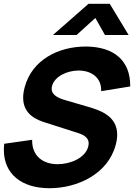

<svg xmlns="http://www.w3.org/2000/svg" viewBox="-50 -980 741 1015"><path d="M229.9 -795H354.9L454 -885L504.9 -795H629.9L530.1 -960H418.1ZM211.4 15C358.4 15 520.2 -59 561.7 -214C567.1 -234.1 569.5 -252.1 569.5 -268.2C569.5 -368.7 475.7 -397.8 416.6 -415L300.7 -449C262.9 -459.6 223.2 -474.9 223.2 -510.8C223.2 -515.5 223.9 -520.5 225.3 -526C238.6 -575.5 303.6 -607.1 365.4 -607.1C367.3 -607.1 369.2 -607.1 371 -607C433.9 -605.1 484.9 -569.9 484.9 -503.3C484.9 -501.5 484.9 -499.8 484.8 -498L638.5 -523C638.5 -523.9 638.5 -524.9 638.5 -525.8C638.5 -659 554.5 -732 407.1 -734C406 -734 405 -734 404 -734C257.4 -734 119 -663 80.5 -519C74.9 -498.2 72.4 -479.7 72.4 -463.3C72.4 -371.8 149.2 -344.6 193.1 -331L365.3 -276C405.7 -262.7 418.7 -243.8 418.7 -222.3C418.7 -216.4 417.7 -210.3 416.1 -204C400 -144 321.4 -112 254.4 -112C175.9 -112 119.9 -156.3 119.9 -236.3C119.9 -237.8 119.9 -239.4 120 -241L-27.7 -220C-29 -208.8 -29.6 -197.9 -29.6 -187.4C-29.6 -60.8 63.7 15 211.4 15Z"/></svg>

Font: Manrope
Style: ExtraBoldItalic
Weight: 800
Italic angle: -15°
Designer: Mikhail Sharanda
Foundry: Mikhail Sharanda
Version: Version 4.502;hotconv 1.0.109;makeotfexe 2.5.65596